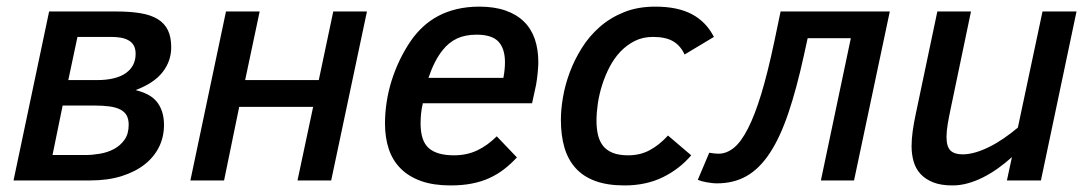

<svg xmlns="http://www.w3.org/2000/svg" viewBox="-20 -547 3304 582"><path d="M391.1 -273.9Q410.6 -269 426.8 -261Q442.9 -252.9 453.9 -240.2Q464.8 -227.5 470.9 -209.7Q477.1 -191.9 477.1 -168Q477.1 -132.3 462.2 -101.8Q447.3 -71.3 418.5 -48.6Q389.6 -25.9 347.9 -12.9Q306.2 0 252 0H21L128.9 -512.2H333Q375.5 -512.2 406.7 -506.8Q438 -501.5 458.5 -488.8Q479 -476.1 489 -455.3Q499 -434.6 499 -403.8Q499 -361.8 472.9 -328.4Q446.8 -294.9 391.1 -273.9ZM272.9 -304.2Q331.1 -304.2 361.1 -325.2Q391.1 -346.2 391.1 -383.8Q391.1 -399.4 385.3 -409.4Q379.4 -419.4 369.1 -425Q358.9 -430.7 345.5 -432.9Q332 -435.1 316.9 -435.1H214.8L187 -304.2ZM240.2 -77.1Q260.3 -77.1 283.2 -81.1Q306.2 -85 325.4 -95.2Q344.7 -105.5 357.4 -123.3Q370.1 -141.1 370.1 -168.9Q370.1 -186 363.8 -197.3Q357.4 -208.5 344.5 -215.1Q331.5 -221.7 312 -224.4Q292.5 -227.1 266.1 -227.1H169.9L139.2 -77.1Z M983.9 0H881.8L929.2 -223.1H705.1L659.2 0H557.1L665 -512.2H767.1L723.1 -304.2H946.3L990.2 -512.2H1092.3Z M1261.7 -233.9Q1257.8 -217.3 1256.3 -201.9Q1254.9 -186.5 1254.9 -172.9Q1254.9 -119.6 1279.8 -97.9Q1304.7 -76.2 1356 -76.2Q1395 -76.2 1426.5 -91.1Q1458 -106 1485.8 -133.8L1546.9 -69.8Q1528.3 -49.8 1507.8 -33.9Q1487.3 -18.1 1463.1 -7.1Q1439 3.9 1409.9 9.5Q1380.9 15.1 1345.7 15.1Q1294.4 15.1 1257.1 2Q1219.7 -11.2 1195.1 -35.6Q1170.4 -60.1 1158.7 -94.7Q1147 -129.4 1147 -172.9Q1147 -204.1 1151.9 -236.6Q1156.7 -269 1166.7 -301.3Q1176.8 -333.5 1191.4 -364.3Q1206.1 -395 1225.1 -422.9Q1241.2 -446.3 1262 -465.6Q1282.7 -484.9 1308.3 -498.5Q1334 -512.2 1365.2 -519.5Q1396.5 -526.9 1433.1 -526.9Q1478.5 -526.9 1512.2 -515.1Q1545.9 -503.4 1568.1 -481.7Q1590.3 -460 1601.1 -428.7Q1611.8 -397.5 1611.8 -357.9Q1611.8 -352.5 1611.3 -344.5Q1610.8 -336.4 1609.9 -326.9Q1608.9 -317.4 1607.7 -307.6Q1606.4 -297.9 1605 -290L1592.8 -233.9ZM1505.9 -311Q1508.3 -323.7 1509.5 -335.7Q1510.7 -347.7 1510.7 -357.9Q1510.7 -399.4 1491 -420.7Q1471.2 -441.9 1424.8 -441.9Q1390.1 -441.9 1365.2 -430.2Q1340.3 -418.5 1321.8 -395Q1309.1 -379.4 1298.1 -357.7Q1287.1 -335.9 1278.8 -311Z M2075.2 -76.2Q2040 -34.7 1989.3 -9.8Q1938.5 15.1 1873 15.1Q1821.3 15.1 1784.7 1.7Q1748 -11.7 1724.9 -37.4Q1701.7 -63 1690.9 -99.9Q1680.2 -136.7 1680.2 -184.1Q1680.2 -214.8 1686.5 -252.2Q1692.9 -289.6 1707 -327.6Q1721.2 -365.7 1743.7 -401.6Q1766.1 -437.5 1797.9 -465.3Q1829.6 -493.2 1871.3 -510Q1913.1 -526.9 1966.3 -526.9Q2034.2 -526.9 2077.4 -503.9Q2120.6 -481 2144 -435.1L2055.2 -381.8Q2042.5 -409.2 2020 -422.1Q1997.6 -435.1 1959 -435.1Q1928.7 -435.1 1904.3 -422.9Q1879.9 -410.6 1860.8 -390.6Q1841.8 -370.6 1828.1 -344.5Q1814.5 -318.4 1805.4 -290Q1796.4 -261.7 1792.2 -233.4Q1788.1 -205.1 1788.1 -181.2Q1788.1 -157.2 1792.7 -137.7Q1797.4 -118.2 1808.3 -104.5Q1819.3 -90.8 1837.9 -83.5Q1856.4 -76.2 1884.3 -76.2Q1920.4 -76.2 1949.5 -91.8Q1978.5 -107.4 2004.9 -136.2Z M2428.2 -431.2 2417 -379.9Q2394.5 -277.3 2369.6 -203.9Q2344.7 -130.4 2313.7 -83.3Q2282.7 -36.1 2243.7 -13.7Q2204.6 8.8 2153.3 8.8Q2146 8.8 2137.7 7.8Q2129.4 6.8 2121.3 5.4Q2113.3 3.9 2106.4 2Q2099.6 0 2095.2 -2L2129.9 -84Q2137.7 -82.5 2145.5 -81.8Q2153.3 -81.1 2158.2 -81.1Q2182.1 -81.1 2204.1 -98.6Q2226.1 -116.2 2246.8 -156.5Q2267.6 -196.8 2287.4 -261.5Q2307.1 -326.2 2327.1 -420.9L2346.2 -512.2H2677.2L2568.8 0H2468.3L2559.1 -431.2Z M2923.3 -512.2 2862.3 -220.2Q2856.4 -192.9 2852.8 -170.9Q2849.1 -148.9 2849.1 -131.8Q2849.1 -102.5 2861.1 -90.8Q2873 -79.1 2897.5 -79.1Q2916.5 -79.1 2937.3 -85.2Q2958 -91.3 2979.5 -102.1Q3001 -112.8 3022.7 -127.7Q3044.4 -142.6 3065.4 -160.2L3140.1 -512.2H3243.2L3135.3 0H3032.2L3047.4 -70.8Q3026.9 -52.2 3004.9 -36.6Q2982.9 -21 2960.2 -9.5Q2937.5 2 2914.1 8.5Q2890.6 15.1 2867.2 15.1Q2832 15.1 2808.3 5.6Q2784.7 -3.9 2770 -20Q2755.4 -36.1 2749.3 -57.9Q2743.2 -79.6 2743.2 -104Q2743.2 -124.5 2746.6 -149.4Q2750 -174.3 2755.4 -199.2L2821.3 -512.2Z"/></svg>

Font: Clear Sans Medium
Style: Italic
Weight: 500
Italic angle: -12°
Foundry: Intel Corporation
Version: Version 1.00